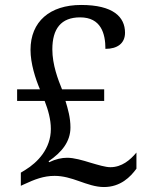

<svg xmlns="http://www.w3.org/2000/svg" viewBox="-20 -744 599 774"><path d="M399 10C466 10 506 -31 530 -64V-129C505 -99 471 -70 425 -70C405 -70 376 -79 345 -88C313 -98 278 -108 251 -108C229 -108 205 -103 178 -90L176 -94C229 -130 264 -173 264 -230C264 -270 254 -304 244 -337H400V-384H230C214 -423 191 -483 191 -545C191 -628 226 -674 303 -674C387 -674 405 -609 405 -547C453 -547 484 -569 484 -612C484 -676 436 -724 307 -724C181 -724 103 -657 103 -543C103 -488 123 -426 141 -384H49V-337H160C174 -301 185 -263 185 -224C185 -144 131 -89 82 -59L64 -48V5L77 -1C120 -21 156 -35 200 -35C235 -35 267 -25 298 -14C332 -2 365 10 399 10Z"/></svg>

Font: Noto Fangsong KSS Rotated
Style: Regular
Weight: 400
Designer: LIU Zhao, ZHANG Congyu, Kushim JIANG
Foundry: Guyu Beijing Co. Ltd.
Version: Version 1.000;November 16, 2022;FontCreator 11.5.0.2427 64-b